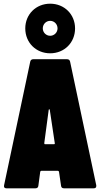

<svg xmlns="http://www.w3.org/2000/svg" viewBox="-20 -1021 544 1041"><path d="M252 -732C329 -732 387 -790 387 -867C387 -943 329 -1001 252 -1001C175 -1001 117 -943 117 -867C117 -790 175 -732 252 -732ZM252 -908C274 -908 292 -890 292 -867C292 -845 274 -827 252 -827C230 -827 212 -845 212 -867C212 -890 230 -908 252 -908ZM327 0H488C497 0 502 -4 502 -12C502 -13 502 -15 502 -16L360 -687C358 -696 352 -700 343 -700H161C152 -700 146 -696 144 -687L2 -16C0 -5 5 0 15 0H172C181 0 187 -4 188 -14L198 -89C198 -92 202 -95 205 -95H293C296 -95 300 -92 300 -89L311 -14C312 -4 318 0 327 0ZM220 -245 244 -425C245 -430 249 -430 250 -425L277 -245C278 -241 276 -239 272 -239H225C221 -239 220 -241 220 -245Z"/></svg>

Font: Barlow Condensed Black
Style: Regular
Weight: 900
Width: 3
Designer: Jeremy Tribby
Foundry: Tribby Type
Version: Version 1.422;hotconv 1.0.109;makeotfexe 2.5.65596